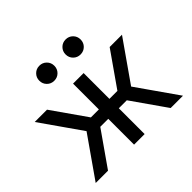

<svg xmlns="http://www.w3.org/2000/svg" viewBox="-167 -926 1130 1130"><g transform="rotate(-45 397.5 -361.5)"><path d="M353.5 -293H277.3V-214.8H353.5ZM353.5 -507.8V-318.8V0H441.4V-507.8ZM136.7 0 314.5 -253.9 136.7 -507.8H34.2L211.9 -253.9L34.2 0ZM441.4 -293V-214.8H517.6V-293ZM658.2 0H760.7L583 -253.9L760.7 -507.8H658.2L480.5 -253.9ZM443.8 -660.2Q443.8 -633.8 461.9 -615.7Q480 -597.7 506.3 -597.7Q532.7 -597.7 550.8 -615.7Q568.8 -633.8 568.8 -660.2Q568.8 -686.5 550.8 -704.6Q532.7 -722.7 506.3 -722.7Q480 -722.7 461.9 -704.6Q443.8 -686.5 443.8 -660.2ZM225.1 -660.2Q225.1 -633.8 243.2 -615.7Q261.2 -597.7 287.6 -597.7Q314 -597.7 332 -615.7Q350.1 -633.8 350.1 -660.2Q350.1 -686.5 332 -704.6Q314 -722.7 287.6 -722.7Q261.2 -722.7 243.2 -704.6Q225.1 -686.5 225.1 -660.2Z"/></g></svg>

Font: Giphurs SC
Style: Regular
Weight: 400
Version: Version 0.920